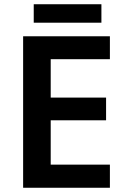

<svg xmlns="http://www.w3.org/2000/svg" viewBox="-20 -885 593 905"><path d="M458 -865H139V-778H458ZM498 0V-109H219V-318H480V-425H219V-606H498V-714H89V0Z"/></svg>

Font: Noto Sans Georgian SemiBold
Style: Regular
Weight: 600
Designer: Monotype Design Team, Akaki Razmadze
Foundry: Google LLC
Version: Version 2.005